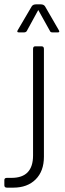

<svg xmlns="http://www.w3.org/2000/svg" viewBox="-72 -723 301 883"><path d="M194 -574H170Q160 -574 158 -580L104 -677L51 -580Q47 -574 38 -574H15Q3 -574 10 -585L74 -694Q80 -703 94 -703H115Q129 -703 135 -694L198 -585Q205 -574 194 -574ZM-11 140H-40Q-52 140 -52 129V105Q-52 95 -40 95H-19Q80 95 80 -8V-498Q80 -510 90 -510H119Q130 -510 130 -498V-2Q130 64 92 102Q54 140 -11 140Z"/></svg>

Font: Rajdhani
Style: Regular
Weight: 400
Designer: Satya Rajpurohit, Jyotish Sonowal
Foundry: Indian Type Foundry
Version: Version 1.201 February 1, 2022